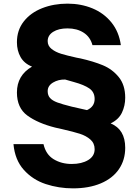

<svg xmlns="http://www.w3.org/2000/svg" viewBox="-20 -798 768 1055"><path d="M54 -6H219Q232 51 275 77Q318 103 374 103Q429 103 464.5 81.5Q500 60 500 22Q500 -11 476.5 -31.5Q453 -52 418.5 -63Q384 -74 323 -88L283 -97Q188 -121 130.5 -163Q73 -205 73 -290Q73 -384 156 -432Q113 -449 93 -484.5Q73 -520 73 -566Q73 -632 110.5 -680Q148 -728 211.5 -753Q275 -778 351 -778Q425 -778 488 -752Q551 -726 592.5 -674.5Q634 -623 644 -550H488Q476 -595 439.5 -618.5Q403 -642 351 -642Q302 -642 272 -623Q242 -604 242 -572Q242 -546 263.5 -529Q285 -512 316 -502.5Q347 -493 401 -481Q415 -479 422 -477Q493 -461 545 -439.5Q597 -418 632.5 -374.5Q668 -331 668 -261Q668 -217 650 -179Q632 -141 588 -120Q668 -87 668 14Q668 81 633.5 131.5Q599 182 534 209.5Q469 237 381 237Q303 237 231.5 213.5Q160 190 111 135.5Q62 81 54 -6ZM500 -254Q500 -292 471 -312Q442 -332 387 -347L338 -361Q301 -362 271.5 -344.5Q242 -327 242 -297Q242 -274 255 -259.5Q268 -245 295 -235Q322 -225 374 -212L458 -193Q500 -212 500 -254Z"/></svg>

Font: Open Sauce One ExtraBold
Style: Regular
Weight: 800
Designer: Alfredo Marco Pradil
Foundry: Creative Sauce Fz LLC
Version: Version 1.477